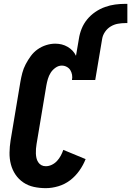

<svg xmlns="http://www.w3.org/2000/svg" viewBox="-20 -970 682 998"><path d="M218 8Q186 8 156 1.5Q126 -5 101.5 -21.5Q77 -38 60.5 -62.5Q44 -87 36.5 -116Q29 -145 29.5 -176.5Q30 -208 35 -240L86 -545Q90 -568 96 -591Q102 -614 113.5 -636Q125 -658 140 -678.5Q155 -699 175.5 -713.5Q196 -728 220 -735.5Q244 -743 267 -743Q285 -743 301 -739Q317 -735 331.5 -726.5Q346 -718 357 -706.5Q368 -695 375 -680L390 -768Q394 -795 404.5 -821Q415 -847 433 -869Q451 -891 475 -907.5Q499 -924 525.5 -933.5Q552 -943 578.5 -946.5Q605 -950 632 -950H642V-850H631Q612 -850 592.5 -846.5Q573 -843 555.5 -832.5Q538 -822 526 -804.5Q514 -787 511 -768L475 -554H354Q357 -568 354.5 -581.5Q352 -595 345.5 -605.5Q339 -616 327 -622.5Q315 -629 301 -629Q284 -629 268.5 -618Q253 -607 243.5 -592Q234 -577 229 -560Q224 -543 221 -526L170 -221Q168 -209 167 -196.5Q166 -184 166.5 -172Q167 -160 169.5 -148.5Q172 -137 178.5 -127Q185 -117 195 -111.5Q205 -106 218 -106Q234 -106 249.5 -113.5Q265 -121 276.5 -133.5Q288 -146 296 -161Q304 -176 309 -191L425 -143Q413 -112 392.5 -83Q372 -54 344.5 -33Q317 -12 283.5 -2Q250 8 218 8Z"/></svg>

Font: Iosevka Curly Slab Heavy
Style: Italic
Weight: 900
Italic angle: -9°
Monospace: yes
Designer: Belleve Invis
Foundry: Belleve Invis
Version: Version 22.1.2; ttfautohint (v1.8.4)